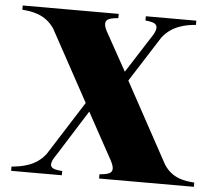

<svg xmlns="http://www.w3.org/2000/svg" viewBox="-51 -756 911 811"><g transform="rotate(5 405.0 -350.0)"><path d="M25 -18V0H240V-18C198 -21 170 -28 210 -84L332 -278L440 -81C469 -27 440 -22 398 -18V0H800V-18C761 -21 708 -26 671 -82L485 -423L608 -616C649 -670 712 -679 749 -682V-700H535V-682C578 -678 605 -669 563 -609L467 -459L382 -612C347 -671 376 -678 420 -682V-700H13V-682C52 -679 110 -672 149 -615L314 -313L169 -85C127 -29 64 -22 25 -18Z"/></g></svg>

Font: Sprat
Style: Bold
Weight: 700
Designer: Ethan Nakache
Foundry: Collletttivo
Version: Version 2.000;Glyphs 3.2 (3217)